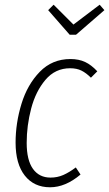

<svg xmlns="http://www.w3.org/2000/svg" viewBox="-20 -782 462 813"><path d="M392 -480 365 -453Q345 -473 325 -483Q305 -493 277 -493Q214 -493 172.5 -444Q131 -395 112 -322.5Q93 -250 93 -177Q93 -104 119.5 -67Q146 -30 194 -30Q223 -30 248 -41Q273 -52 301 -73L321 -43Q257 11 192 11Q124 11 85 -38.5Q46 -88 46 -178Q46 -261 71 -342.5Q96 -424 148.5 -478Q201 -532 278 -532Q314 -532 340.5 -519.5Q367 -507 392 -480ZM402 -762 422 -739 302 -635H275L184 -739L207 -762L291 -678Z"/></svg>

Font: Fira Sans Extra Condensed ExtraLight
Style: Italic
Weight: 275
Width: 3
Italic angle: -8°
Designer: Carrois Corporate & Edenspiekermann AG
Foundry: Carrois Corporate GbR & Edenspiekermann AG
Version: Version 4.203